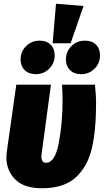

<svg xmlns="http://www.w3.org/2000/svg" viewBox="-20 -986 554 1025"><path d="M493 -436Q493 -293 470.5 -195Q448 -97 384.5 -39Q321 19 204 19Q108 19 61 -28.5Q14 -76 14 -146Q14 -156 16 -174L67 -534H252L203 -171Q201 -157 201 -150Q201 -117 226 -117Q274 -117 294 -223Q314 -329 314 -450Q314 -492 311 -534H487Q493 -470 493 -436ZM279 -966 426 -954 357 -755H261ZM272 -691Q272 -648 242.5 -619Q213 -590 171 -590Q134 -590 112 -611.5Q90 -633 90 -668Q90 -711 119.5 -740Q149 -769 192 -769Q229 -769 250.5 -747.5Q272 -726 272 -691ZM514 -691Q514 -648 484.5 -619Q455 -590 413 -590Q376 -590 354 -611.5Q332 -633 332 -668Q332 -711 361.5 -740Q391 -769 433 -769Q471 -769 492.5 -747.5Q514 -726 514 -691Z"/></svg>

Font: Fira Sans Condensed Black
Style: Italic
Weight: 900
Width: 3
Italic angle: -8°
Designer: Carrois Corporate & Edenspiekermann AG
Foundry: Carrois Corporate GbR & Edenspiekermann AG
Version: Version 4.203